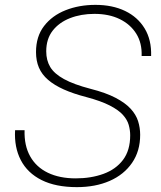

<svg xmlns="http://www.w3.org/2000/svg" viewBox="-20 -759 660 789"><path d="M296 10Q209 10 151 -19Q93 -48 65.5 -101Q38 -154 42 -224H81Q79 -161 104 -116.5Q129 -72 177 -49Q225 -26 291 -26Q354 -26 405 -44.5Q456 -63 485.5 -102Q515 -141 515 -203Q515 -224 509 -245.5Q503 -267 485 -287Q467 -307 431 -325.5Q395 -344 335 -360Q281 -374 242 -391.5Q203 -409 177.5 -431Q152 -453 140 -481Q128 -509 128 -545Q128 -609 161 -652Q194 -695 249.5 -717Q305 -739 372 -739Q442 -739 494 -714Q546 -689 574.5 -642Q603 -595 601 -529H562Q564 -582 540 -620.5Q516 -659 472 -680.5Q428 -702 368 -702Q313 -702 268 -684.5Q223 -667 196.5 -633Q170 -599 170 -548Q170 -511 186.5 -483.5Q203 -456 243 -434Q283 -412 352 -394Q415 -378 455 -357Q495 -336 517 -312Q539 -288 547.5 -261Q556 -234 556 -205Q556 -138 522.5 -89.5Q489 -41 430.5 -15.5Q372 10 296 10Z"/></svg>

Font: Mona Sans
Style: Italic
Weight: 200
Italic angle: -11.6951°
Designer: Deni Anggara
Foundry: GitHub
Version: Version 2.000